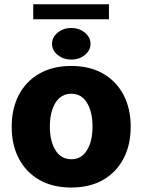

<svg xmlns="http://www.w3.org/2000/svg" viewBox="-20 -858 659 889"><path d="M309.7 10.3Q224.1 10.3 162.3 -25Q100.5 -60.4 67.3 -123.8Q34.1 -187.1 34.1 -271Q34.1 -355.1 67.3 -418.5Q100.5 -481.9 162.3 -517.2Q224.1 -552.6 309.7 -552.6Q395.6 -552.6 457.2 -517.2Q518.8 -481.9 552 -418.5Q585.2 -355.1 585.2 -271Q585.2 -187.1 552 -123.8Q518.8 -60.4 457.2 -25Q395.6 10.3 309.7 10.3ZM310.7 -120.7Q357.2 -120.7 382.8 -162.6Q408.4 -204.5 408.4 -272Q408.4 -339.8 382.8 -381.9Q357.2 -424 310.7 -424Q262.4 -424 236.7 -381.9Q210.9 -339.8 210.9 -272Q210.9 -204.5 236.7 -162.6Q262.4 -120.7 310.7 -120.7ZM310 -582.2Q273.4 -582.2 247.2 -603.5Q220.9 -624.9 220.9 -655.1Q220.9 -685.4 247.2 -706.9Q273.4 -728.4 310 -728.4Q346.9 -728.4 373 -706.9Q399.1 -685.4 399.1 -655.1Q399.1 -624.9 373 -603.5Q346.9 -582.2 310 -582.2ZM484.4 -838.3V-768.9H133.9V-838.3Z"/></svg>

Font: Inter UI Extra Bold
Style: Regular
Weight: 800
Designer: Rasmus Andersson
Foundry: rsms
Version: 3.2;8d6f07862